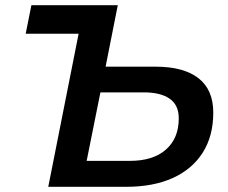

<svg xmlns="http://www.w3.org/2000/svg" viewBox="-20 -720 879 740"><path d="M580 -463Q688 -463 745 -418.5Q802 -374 802 -286Q802 -196 761.5 -132Q721 -68 646 -34Q571 0 466 0H166L283 -590H79L101 -700H434L387 -463ZM481 -100Q570 -100 619.5 -143.5Q669 -187 669 -264Q669 -315 634 -339.5Q599 -364 534 -364H367L314 -100Z"/></svg>

Font: MOST Montserrat SemiBold
Style: Italic
Weight: 600
Italic angle: -11.3°
Designer: Julieta Ulanovsky
Foundry: Julieta Ulanovsky
Version: Version 8.000;March 11, 2024;FontCreator 15.0.0.2926 64-bit